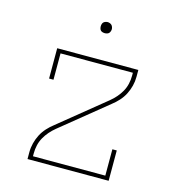

<svg xmlns="http://www.w3.org/2000/svg" viewBox="-106 -797 812 887"><g transform="rotate(15 300.0 -353.5)"><path d="M106 0V-33Q106 -55 111.5 -76.5Q117 -98 127 -117.5Q137 -137 152 -153.5Q167 -170 184 -183L403 -361Q419 -374 432 -389Q445 -404 454.5 -421Q464 -438 468.5 -457.5Q473 -477 473 -497V-511H127V-385H106V-530H494V-497Q494 -475 488.5 -453.5Q483 -432 473 -412.5Q463 -393 448 -376.5Q433 -360 416 -347L197 -169Q181 -156 168 -141Q155 -126 145.5 -109Q136 -92 131.5 -72.5Q127 -53 127 -33V-19H473V-145H494V0ZM300 -654Q295 -654 289.5 -655.5Q284 -657 280.5 -660.5Q277 -664 275.5 -669.5Q274 -675 274 -680Q274 -685 275.5 -690.5Q277 -696 280.5 -699.5Q284 -703 289.5 -705Q295 -707 300 -707Q305 -707 310.5 -705Q316 -703 319.5 -699.5Q323 -696 325 -690.5Q327 -685 327 -680Q327 -675 325 -669.5Q323 -664 319.5 -660.5Q316 -657 310.5 -655.5Q305 -654 300 -654Z"/></g></svg>

Font: Iosevka Curly Slab ThEx
Style: Regular
Weight: 100
Width: 7
Monospace: yes
Designer: Belleve Invis
Foundry: Belleve Invis
Version: Version 11.1.0; ttfautohint (v1.8.3)